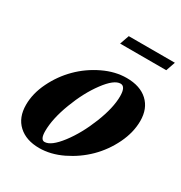

<svg xmlns="http://www.w3.org/2000/svg" viewBox="-144 -685 756 801"><g transform="rotate(30 234.5 -284.5)"><path d="M231.4 -535.2 247.1 -580.1H469.2L453.6 -535.2ZM156.2 11.2Q93.3 11.2 56.2 -22.9Q19 -57.1 19 -118.2Q19 -172.9 46.4 -228.8Q73.7 -284.7 116.7 -327.6Q159.7 -370.6 216.1 -397.7Q272.5 -424.8 327.6 -424.8Q392.6 -424.8 429.2 -390.9Q465.8 -356.9 465.8 -297.4Q465.8 -242.2 438.5 -185.8Q411.1 -129.4 367.7 -86.4Q324.2 -43.5 267.8 -16.1Q211.4 11.2 156.2 11.2ZM163.1 -22Q194.3 -22 237.1 -77.9Q279.8 -133.8 310.5 -211.2Q341.3 -288.6 341.3 -344.7Q341.3 -391.6 316.9 -391.6Q286.1 -391.6 244.4 -335.4Q202.6 -279.3 172.9 -200.7Q143.1 -122.1 143.1 -63Q143.1 -22 163.1 -22Z"/></g></svg>

Font: Elstob 18pt ExtraBold
Style: Italic
Weight: 800
Italic angle: -20°
Designer: Peter S. Baker
Version: Version 1.015